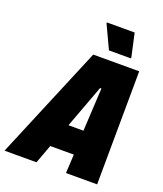

<svg xmlns="http://www.w3.org/2000/svg" viewBox="-211 -991 932 1095"><g transform="rotate(20 255.0 -443.5)"><path d="M-52 0 236 -688H515L510 0H321L327 -114H184L142 0ZM241 -261H332L346 -522H338ZM312 -741 246 -882 247 -887H415L446 -746L445 -741Z"/></g></svg>

Font: Saira SemiCondensed Black
Style: Italic
Weight: 900
Width: 4
Italic angle: -12°
Designer: Hector Gatti with collaboration of the Omnibus-Type team
Foundry: Omnibus-Type
Version: Version 1.101